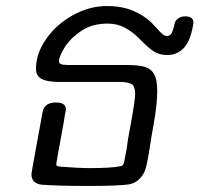

<svg xmlns="http://www.w3.org/2000/svg" viewBox="-20 -610 674 635"><path d="M119 1Q102 -1 93 -9.5Q84 -18 84 -34Q84 -38 99 -120L121 -240Q127 -271 165 -271Q203 -271 197 -242Q193 -225 192 -212Q166 -71 166 -67Q166 -63 168.5 -61.5Q171 -60 178 -59Q238 -54 277 -54Q346 -54 377 -60Q384 -61 386.5 -64.5Q389 -68 391 -76Q400 -120 403 -147L412 -197Q427 -279 427 -300Q427 -323 417 -330.5Q407 -338 381 -339H177Q136 -339 117.5 -349Q99 -359 99 -383Q99 -433 133 -481.5Q167 -530 221.5 -560Q276 -590 333 -590Q384 -590 421 -574Q458 -558 481 -535L498 -517Q510 -503 517.5 -497Q525 -491 532 -491Q543 -491 548 -501Q553 -511 558 -533Q560 -543 570 -549.5Q580 -556 592 -556Q624 -556 619 -529Q610 -475 588 -451.5Q566 -428 533 -428Q507 -428 488.5 -440Q470 -452 445 -478Q420 -504 394 -518Q368 -532 336 -532Q285 -532 249 -508Q213 -484 194 -453.5Q175 -423 175 -407Q175 -401 181.5 -398Q188 -395 207 -395H398Q436 -395 457 -389.5Q478 -384 489 -366Q500 -348 500 -309Q500 -266 489 -204L481 -158Q472 -95 463 -57Q458 -36 442.5 -19.5Q427 -3 405 0Q370 5 267 5Q176 5 119 1Z"/></svg>

Font: Mali
Style: Italic
Weight: 400
Italic angle: -10°
Version: Version 1.000; ttfautohint (v1.6)